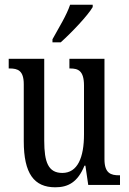

<svg xmlns="http://www.w3.org/2000/svg" viewBox="-20 -786 550 816"><path d="M203 -619V-606H238C286 -649 354 -721 374 -756V-766H278C263 -721 231 -670 203 -619ZM215 10C269 10 310 -11 339 -82H343L355 0H490V-41H486C452 -41 424 -49 424 -109V-536H275V-495H278C312 -495 337 -486 337 -422V-215C337 -117 310 -51 245 -51C185 -51 168 -97 168 -188V-536H17V-495H21C56 -495 81 -486 81 -428V-186C81 -48 125 10 215 10Z"/></svg>

Font: Noto Serif Ethiopic XCn
Style: Regular
Weight: 400
Width: 2
Designer: Monotype Design Team
Foundry: Monotype Imaging Inc.
Version: Version 2.102